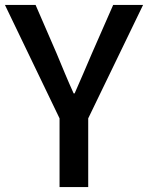

<svg xmlns="http://www.w3.org/2000/svg" viewBox="-23 -757 599 777"><path d="M218 0V-278L-3 -737H121L206 -541Q223 -500 239.5 -460.5Q256 -421 275 -379H279Q297 -421 314.5 -460.5Q332 -500 349 -541L435 -737H556L334 -278V0Z"/></svg>

Font: Noto Sans KR Thin Medium
Style: Regular
Weight: 500
Version: Version 2.004-H2;hotconv 1.0.118;makeotfexe 2.5.65603